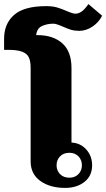

<svg xmlns="http://www.w3.org/2000/svg" viewBox="-65 -910 520 940"><path d="M85 -120V-577Q85 -611 76 -629.5Q67 -648 43 -657Q19 -666 -25 -666H-45V-720Q-45 -794 4 -837Q53 -880 162 -880Q192 -880 214.5 -873.5Q237 -867 264 -855Q267 -854 280.5 -848.5Q294 -843 304 -843Q319 -843 334 -853Q349 -863 368 -890L435 -833Q419 -801 388 -780Q357 -759 323 -759Q300 -759 282 -764.5Q264 -770 242 -780Q239 -781 223.5 -787.5Q208 -794 195 -794Q167 -794 141.5 -783Q116 -772 112 -738H119Q195 -738 240 -698Q285 -658 285 -577V-212Q329 -210 357.5 -178Q386 -146 386 -101Q386 -49 348.5 -19.5Q311 10 254 10Q180 10 132.5 -24Q85 -58 85 -120ZM336 -101Q336 -127 319 -144.5Q302 -162 275 -162Q246 -162 229 -144.5Q212 -127 212 -101Q212 -75 229 -57.5Q246 -40 275 -40Q302 -40 319 -57.5Q336 -75 336 -101Z"/></svg>

Font: Taviraj Black
Style: Regular
Weight: 900
Designer: Katatrad Team
Foundry: CadsonDemak
Version: Version 1.001